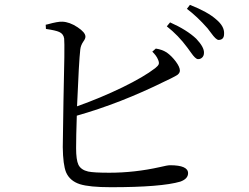

<svg xmlns="http://www.w3.org/2000/svg" viewBox="-20 -783 1040 802"><path d="M443.4 -1Q353.5 -1 313.5 -13.7Q271.5 -27.3 255.9 -63.5Q243.2 -94.7 242.2 -168Q242.2 -204.1 245.1 -361.3Q251 -595.7 248 -622.1Q245.1 -641.6 227.5 -649.4Q212.9 -656.2 171.9 -662.1L170.9 -679.7Q173.8 -680.7 179.7 -681.6Q221.7 -693.4 240.2 -692.4Q270.5 -691.4 303.7 -669.4Q336.9 -647.5 336.9 -629.9Q336.9 -621.1 328.1 -609.4Q317.4 -593.8 315.4 -577.1Q309.6 -527.3 301.8 -338.9Q400.4 -374 491.2 -418Q581.1 -461.9 627.9 -498Q640.6 -507.8 643.1 -515.1Q645.5 -522.5 639.6 -535.2Q633.8 -549.8 616.2 -567.4L630.9 -580.1Q657.2 -576.2 676.8 -563.5Q697.3 -548.8 714.4 -525.9Q731.4 -502.9 731.4 -488.3Q731.4 -478.5 721.7 -470.7Q714.8 -465.8 693.4 -455.1Q677.7 -448.2 668.9 -443.4Q483.4 -351.6 300.8 -299.8Q297.9 -211.9 297.9 -164.1Q297.9 -115.2 307.6 -94.7Q318.4 -73.2 348.6 -66.4Q372.1 -61.5 436.5 -61.5Q542 -61.5 647.5 -85Q679.7 -92.8 690.4 -92.8Q765.6 -92.8 765.6 -59.6Q765.6 -36.1 733.4 -24.4Q653.3 -1 443.4 -1ZM778.3 -562.5Q768.6 -576.2 762.7 -584Q724.6 -635.7 676.8 -672.9L690.4 -689.5Q760.7 -658.2 799.8 -621.1Q833 -585.9 832 -562.5Q832 -549.8 824.2 -542.5Q816.4 -535.2 806.2 -536.1Q795.9 -537.1 778.3 -562.5ZM892.6 -616.2Q881.8 -617.2 862.3 -644.5Q852.5 -657.2 846.7 -665Q803.7 -713.9 760.7 -746.1L773.4 -762.7Q847.7 -733.4 882.8 -702.1Q918 -672.9 916 -641.6Q916 -616.2 892.6 -616.2Z"/></svg>

Font: Bpmf Zihi Only R
Style: R
Weight: 400
Foundry: But Ko
Version: Version 1.320